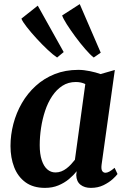

<svg xmlns="http://www.w3.org/2000/svg" viewBox="-20 -903 616 933"><path d="M473.5 -101.5Q471 -80.5 476.8 -72Q482.5 -63.5 492.5 -63.5Q500.5 -63.5 511 -69Q521.5 -74.5 537 -87.5L551 -57.5Q545.5 -49 527.8 -32.8Q510 -16.5 483 -3.2Q456 10 421.5 10Q390.5 10 371 -5.5Q351.5 -21 350.5 -52L352.5 -71Q337 -51 314.8 -32.5Q292.5 -14 263.5 -2Q234.5 10 198.5 10Q141.5 10 104.2 -17Q67 -44 49 -90.2Q31 -136.5 31 -193.5Q31 -247.5 45 -301Q59 -354.5 86.2 -401.8Q113.5 -449 153.5 -485.5Q193.5 -522 245.5 -542.8Q297.5 -563.5 360.5 -563.5Q387 -563.5 417.2 -557.2Q447.5 -551 468.5 -543L538 -563ZM394.5 -494.5Q384.5 -499.5 373 -502Q361.5 -504.5 348.5 -504.5Q311.5 -504.5 283 -486Q254.5 -467.5 233.5 -436Q212.5 -404.5 199.2 -364.5Q186 -324.5 179.5 -281.5Q173 -238.5 173 -197.5Q173 -154.5 182.8 -124.8Q192.5 -95 209.8 -80Q227 -65 249.5 -65Q264.5 -65 278 -70.2Q291.5 -75.5 303.2 -84.5Q315 -93.5 325.2 -104.5Q335.5 -115.5 344 -126.5ZM257.5 -623.5Q239 -635.5 212 -660.8Q185 -686 157.8 -715.8Q130.5 -745.5 110 -771.8Q89.5 -798 84 -812.5L163.5 -875.5L289.5 -650ZM435.5 -623.5Q418 -637 394 -664.8Q370 -692.5 346 -725Q322 -757.5 304.2 -785.5Q286.5 -813.5 282 -828L367.5 -883L469.5 -647Z"/></svg>

Font: Merriweather 28pt
Style: Bold Italic
Weight: 700
Italic angle: -7.8°
Version: Version 2.101